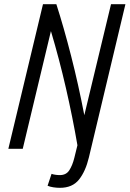

<svg xmlns="http://www.w3.org/2000/svg" viewBox="-20 -713 621 920"><path d="M267 187Q252 187 235.5 184.5Q219 182 208 177L227 120Q235 123 246 124.5Q257 126 267 126Q297 126 312 103Q327 80 336 44L351 -17Q328 -151 296 -290.5Q264 -430 224 -564L89 0H20L186 -693H250Q286 -581 321 -444Q356 -307 384 -161L512 -693H581L406 41Q390 108 358.5 147.5Q327 187 267 187Z"/></svg>

Font: Ubuntu Sans Condensed
Style: Italic
Weight: 400
Width: 3
Italic angle: -13.5°
Designer: Dalton Maag Ltd
Foundry: Dalton Maag Ltd
Version: Version 1.006; ttfautohint (v1.8.4.7-5d5b)